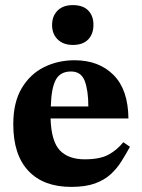

<svg xmlns="http://www.w3.org/2000/svg" viewBox="-20 -721 555 752"><path d="M259 11Q150 11 91 -52Q32 -115 32 -234Q32 -320 65 -375.5Q98 -431 152.5 -458Q207 -485 272 -485Q367 -485 424.5 -427.5Q482 -370 483 -257H178Q181 -167 214.5 -132Q248 -97 312 -97Q371 -97 404.5 -115Q438 -133 463 -164L489 -146Q473 -117 455.5 -89Q438 -61 413.5 -38.5Q389 -16 352 -2.5Q315 11 259 11ZM179 -304H326Q326 -366 312 -403.5Q298 -441 258 -441Q216 -441 198.5 -408.5Q181 -376 179 -304ZM265 -545Q228 -545 206 -566.5Q184 -588 184 -623Q184 -658 205.5 -679.5Q227 -701 265 -701Q305 -701 325.5 -680Q346 -659 346 -624Q346 -588 325.5 -566.5Q305 -545 265 -545Z"/></svg>

Font: STIX Two Text
Style: Bold
Weight: 700
Designer: Ross Mills, John Hudson & Paul Hanslow, Tiro Typeworks Ltd; with prior portions MicroPress Inc., and Coen Hoffman.
Foundry: Tiro Typeworks Ltd
Version: Version 2.13 b171